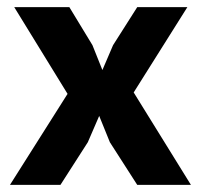

<svg xmlns="http://www.w3.org/2000/svg" viewBox="-20 -520 565 540"><path d="M170 -256 20 -500H175L240 -393L268 -323L298 -393L366 -500H507L356 -260L517 0H366L289 -120L259 -194L227 -120L150 0H8Z"/></svg>

Font: PTSans
Style: Bold
Weight: 700
Designer: A.Korolkova, O.Umpeleva, V.Yefimov
Foundry: ParaType Ltd
Version: Version 2.003W OFL